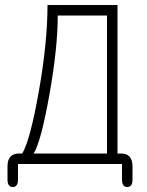

<svg xmlns="http://www.w3.org/2000/svg" viewBox="-20 -656 589 768"><path d="M52 0V62Q52 92 31 92Q10 92 10 62V10Q10 -42 56 -42H69Q101 -96 135.5 -291.5Q170 -487 170 -636H450V-42H464Q510 -42 510 10V62Q510 92 489 92Q468 92 468 62V0ZM408 -42V-594H211Q211 -466 178 -279.5Q145 -93 115 -42Z"/></svg>

Font: Jura Light
Style: Regular
Weight: 300
Designer: Daniel Johnson, Alexei Vanyashin
Foundry: Daniel Johnson
Version: Version 5.103